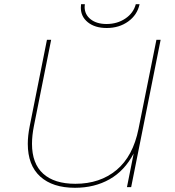

<svg xmlns="http://www.w3.org/2000/svg" viewBox="-20 -889 832 912"><path d="M743 -700 603 0H583L615 -160Q572 -78 500.5 -37.5Q429 3 336 3Q230 3 171 -50.5Q112 -104 112 -206Q112 -244 121 -289L203 -700H223L141 -290Q132 -245 132 -206Q132 -112 185 -64Q238 -16 338 -16Q455 -16 533.5 -81.5Q612 -147 638 -277L723 -700ZM364 -852Q364 -863 365 -869H383Q382 -865 382 -856Q382 -820 410.5 -797.5Q439 -775 486 -775Q537 -775 575.5 -801Q614 -827 625 -869H643Q632 -818 589 -787Q546 -756 487 -756Q431 -756 397.5 -783Q364 -810 364 -852Z"/></svg>

Font: Montserrat Alternates Thin
Style: Italic
Weight: 250
Italic angle: -11.3°
Designer: Julieta Ulanovsky
Foundry: Julieta Ulanovsky
Version: Version 7.200